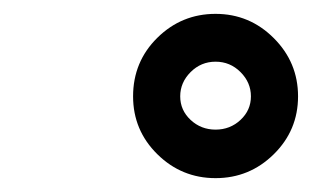

<svg xmlns="http://www.w3.org/2000/svg" viewBox="-20 -838 450 277"><path d="M410 -699Q410 -650 375 -615.5Q340 -581 291 -581Q242 -581 207 -615.5Q172 -650 172 -699Q172 -749 207 -783.5Q242 -818 291 -818Q340 -818 375 -783Q410 -748 410 -699ZM240 -699Q240 -679 255 -665Q270 -651 291 -651Q312 -651 327 -665Q342 -679 342 -699Q342 -719 327 -734Q312 -749 291 -749Q270 -749 255 -734Q240 -719 240 -699Z"/></svg>

Font: Gontserrat
Style: Bold Italic
Weight: 700
Italic angle: -11.3°
Designer: Julieta Ulanovsky
Foundry: Julieta Ulanovsky
Version: Version 6.001